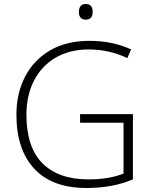

<svg xmlns="http://www.w3.org/2000/svg" viewBox="-20 -929 763 959"><path d="M380 -359H644V-33Q543 10 412 10Q241 10 151.5 -86Q62 -182 62 -356Q62 -463 105.5 -546.5Q149 -630 230.5 -677.5Q312 -725 426 -725Q543 -725 635 -682L616 -639Q569 -661 521 -671.5Q473 -682 424 -682Q327 -682 257 -640.5Q187 -599 149.5 -525.5Q112 -452 112 -356Q112 -193 192.5 -113Q273 -33 421 -33Q475 -33 518.5 -40.5Q562 -48 597 -62V-316H380ZM408 -909Q427 -909 435 -898.5Q443 -888 443 -870Q443 -852 435 -841.5Q427 -831 408 -831Q374 -831 374 -870Q374 -888 382.5 -898.5Q391 -909 408 -909Z"/></svg>

Font: Noto Kufi Arabic ExtraLight
Style: Regular
Weight: 200
Designer: Monotype Design Team, David Williams, Khaled Hosny
Foundry: Google LLC
Version: Version 2.109; ttfautohint (v1.8.4.7-5d5b)